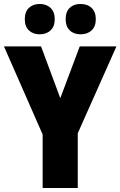

<svg xmlns="http://www.w3.org/2000/svg" viewBox="-20 -948 607 968"><path d="M284 -453 382 -714H567L372 -276V0H195V-270L0 -714H187ZM105 -851Q105 -889 126 -908.5Q147 -928 180 -928Q214 -928 235 -908Q256 -888 256 -851Q256 -815 235 -795Q214 -775 180 -775Q147 -775 126 -794.5Q105 -814 105 -851ZM311 -851Q311 -889 331.5 -908.5Q352 -928 386 -928Q421 -928 442 -908Q463 -888 463 -851Q463 -815 442 -795Q421 -775 386 -775Q352 -775 331.5 -795Q311 -815 311 -851Z"/></svg>

Font: Noto Sans Kannada Condensed Black
Style: Regular
Weight: 900
Width: 3
Designer: Jelle Bosma - Monotype Design Team
Foundry: Monotype Imaging Inc.
Version: Version 2.005; ttfautohint (v1.8.4.7-5d5b)